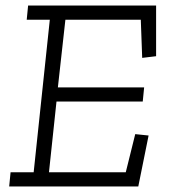

<svg xmlns="http://www.w3.org/2000/svg" viewBox="-20 -670 614 690"><path d="M477 0H13L18 -51H101L159 -599H76L81 -650H541V-468L491 -462L486 -599H215L188 -356H498L493 -305H183L156 -51H432L466 -188L514 -183Z"/></svg>

Font: Zilla Slab Light
Style: Italic
Weight: 300
Italic angle: -6°
Designer: Typotheque.com
Foundry: Typotheque type foundry
Version: Version 1.1; 2017; ttfautohint (v1.6)